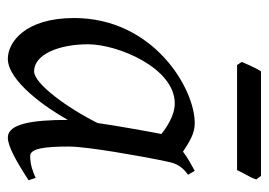

<svg xmlns="http://www.w3.org/2000/svg" viewBox="-118 -548 686 490"><g transform="rotate(90 225.0 -303.0)"><path d="M93 -185C93 -260 153 -406 244 -406C277 -406 309 -382 322 -372C318 -353 299 -247 294 -209C256 -133 194 -47 162 -47C119 -47 93 -110 93 -185ZM26 -149C26 -24 88 20 130 20C188 20 257 -81 286 -133C286 -42 296 20 331 20C353 20 391 -1 440 -33L434 -51C419 -44 400 -37 378 -37C359 -37 354 -74 354 -136C354 -184 379 -321 389 -371L394 -394C400 -421 417 -433 426 -440L416 -457C403 -450 381 -438 367 -427C341 -444 321 -457 294 -457C205 -457 26 -351 26 -149ZM438 -614 429 -626H162C152 -611 138 -577 138 -577L146 -565H414C431 -599 433 -599 438 -614Z"/></g></svg>

Font: Temporarium
Style: Italic
Weight: 400
Italic angle: -7°
Version: Version 1.1